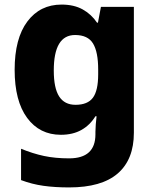

<svg xmlns="http://www.w3.org/2000/svg" viewBox="-20 -672 678 839"><path d="M249 -652Q303 -652 341 -631Q379 -610 404 -573H408L421 -642H565V-92Q565 25 494.5 86Q424 147 282 147Q220 147 170 140Q120 133 72 115V-22Q123 -1 172 9.5Q221 20 282 20Q397 20 397 -85V-96Q397 -110 398.5 -128.5Q400 -147 402 -164H397Q373 -125 335.5 -104Q298 -83 246 -83Q153 -83 98.5 -157Q44 -231 44 -367Q44 -504 99.5 -578Q155 -652 249 -652ZM308 -519Q215 -519 215 -364Q215 -287 238.5 -250.5Q262 -214 310 -214Q363 -214 386 -245Q409 -276 409 -347V-368Q409 -445 386.5 -482Q364 -519 308 -519Z"/></svg>

Font: Noto Sans Kannada UI ExtraBold
Style: Regular
Weight: 800
Designer: Jelle Bosma - Monotype Design Team
Foundry: Monotype Imaging Inc.
Version: Version 2.005; ttfautohint (v1.8.4.7-5d5b)